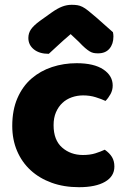

<svg xmlns="http://www.w3.org/2000/svg" viewBox="-20 -764 534 799"><path d="M326 -367Q301 -367 278.5 -359Q256 -351 239.5 -335.5Q223 -320 213 -297Q203 -274 203 -243Q203 -181 238.5 -150Q274 -119 325 -119Q355 -119 377 -126Q399 -133 416 -141Q436 -127 446 -110.5Q456 -94 456 -71Q456 -30 417 -7.5Q378 15 309 15Q246 15 195 -3.5Q144 -22 107.5 -55.5Q71 -89 51 -136Q31 -183 31 -240Q31 -306 52.5 -355.5Q74 -405 111 -437Q148 -469 196.5 -485Q245 -501 299 -501Q371 -501 410 -475Q449 -449 449 -408Q449 -389 440 -372.5Q431 -356 419 -344Q402 -352 378 -359.5Q354 -367 326 -367ZM274 -622Q240 -593 221 -575Q202 -557 183 -540Q144 -540 121 -558.5Q98 -577 98 -606Q98 -626 109 -642Q120 -658 146 -677L195 -712Q219 -729 238.5 -736.5Q258 -744 278 -744Q291 -744 301.5 -742.5Q312 -741 323 -735.5Q334 -730 347 -719.5Q360 -709 380 -692L450 -630Q451 -625 451.5 -621Q452 -617 452 -612Q452 -581 435.5 -561.5Q419 -542 388 -542Q378 -542 370 -543.5Q362 -545 353.5 -550Q345 -555 334 -564.5Q323 -574 308 -590Z"/></svg>

Font: BALOOCHETTANREGULAR
Style: Book
Weight: 400
Designer: Maithili Shingre and Ek Type
Foundry: Ek Type
Version: Version 1.100;PS 1.000;hotconv 1.0.88;makeotf.lib2.5.647800;